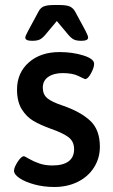

<svg xmlns="http://www.w3.org/2000/svg" viewBox="-20 -738 453 767"><path d="M36 -56Q36 -69 50.5 -91.5Q65 -114 76 -114Q78 -114 96 -103.5Q114 -93 137 -85Q160 -77 189 -77Q232 -77 254 -93.5Q276 -110 276 -142Q276 -173 253.5 -190Q231 -207 182 -224Q141 -239 113.5 -255Q86 -271 67 -301.5Q48 -332 48 -380Q48 -447 95 -488.5Q142 -530 218 -530Q270 -530 313 -516.5Q356 -503 356 -483Q356 -468 343.5 -445Q331 -422 320 -422Q316 -423 293 -434.5Q270 -446 230 -446Q195 -446 173 -431Q151 -416 151 -388Q151 -361 168.5 -346Q186 -331 231 -316Q301 -292 340 -256Q379 -220 379 -152Q379 -106 355.5 -69Q332 -32 290.5 -11.5Q249 9 197 9Q155 9 118 -1Q81 -11 58.5 -26Q36 -41 36 -56ZM81 -588Q81 -594 93 -616L134 -692Q141 -706 154 -712Q167 -718 197 -718H216Q246 -718 259 -712Q272 -706 280 -692L321 -616Q323 -612 327.5 -602.5Q332 -593 332 -588Q332 -575 305 -575Q286 -575 275.5 -580Q265 -585 253 -599L207 -654L161 -599Q149 -585 138.5 -580Q128 -575 108 -575Q81 -575 81 -588Z"/></svg>

Font: Asap-Medium
Style: Regular
Weight: 500
Designer: Pablo Cosgaya
Foundry: Omnibus-Type
Version: Version 2.000; ttfautohint (v1.8)